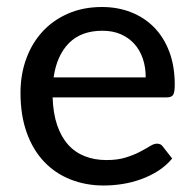

<svg xmlns="http://www.w3.org/2000/svg" viewBox="-20 -536 569 562"><path d="M278.5 -515.5Q324.5 -515.5 363.5 -500.2Q402.5 -485 431 -456Q459.5 -427 475.5 -384.8Q491.5 -342.5 491.5 -288Q491.5 -266 486.8 -258.5Q482 -251 469 -251H134Q135.5 -204.5 147.2 -170Q159 -135.5 179.2 -112.8Q199.5 -90 228 -78.8Q256.5 -67.5 291.5 -67.5Q324.5 -67.5 348.2 -75Q372 -82.5 389.2 -91.5Q406.5 -100.5 418.5 -108Q430.5 -115.5 439.5 -115.5Q451.5 -115.5 457 -106.5L484 -72Q466.5 -51 443.5 -36.2Q420.5 -21.5 394 -11.8Q367.5 -2 339.2 2.5Q311 7 283.5 7Q231 7 186.2 -10.8Q141.5 -28.5 109 -62.8Q76.5 -97 58.2 -147.8Q40 -198.5 40 -264.5Q40 -317.5 56.5 -363.2Q73 -409 103.8 -442.8Q134.5 -476.5 178.8 -496Q223 -515.5 278.5 -515.5ZM280 -446Q217.5 -446 181.8 -409.8Q146 -373.5 137 -309.5H406.5Q406.5 -339.5 398 -364.5Q389.5 -389.5 373.2 -407.5Q357 -425.5 333.5 -435.8Q310 -446 280 -446Z"/></svg>

Font: Lato Medium
Style: Regular
Weight: 500
Designer: Lukasz Dziedzic
Foundry: tyPoland Lukasz Dziedzic
Version: Version 2.006; 2014-01-15